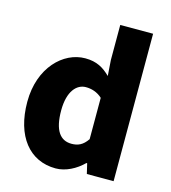

<svg xmlns="http://www.w3.org/2000/svg" viewBox="-118 -895 895 1005"><g transform="rotate(15 329.0 -392.5)"><path d="M276 14C330 14 385 -15 425 -55H429L442 0H587V-799H409V-609L415 -524C378 -560 341 -583 278 -583C160 -583 43 -471 43 -285C43 -99 134 14 276 14ZM323 -132C262 -132 226 -178 226 -287C226 -392 271 -438 320 -438C350 -438 382 -429 409 -404V-180C384 -143 357 -132 323 -132Z"/></g></svg>

Font: Noto Sans CJK TC Black
Style: Regular
Weight: 900
Designer: Ryoko NISHIZUKA 西塚涼子 (kana, bopomofo & ideographs); Paul D. Hunt (Latin, Greek & Cyrillic); Sandoll Communications 산돌커뮤니
Foundry: Adobe
Version: Version 2.004;hotconv 1.0.118;makeotfexe 2.5.65603